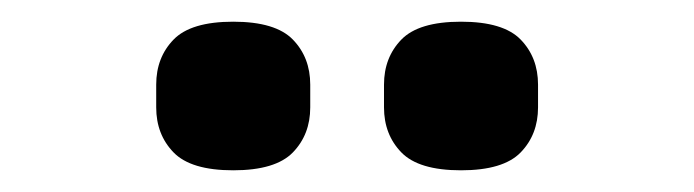

<svg xmlns="http://www.w3.org/2000/svg" viewBox="-20 -762 640 177"><path d="M195 -605Q156 -605 140 -621.5Q124 -638 124 -663V-684Q124 -709 140 -725.5Q156 -742 195 -742Q234 -742 250 -725.5Q266 -709 266 -684V-663Q266 -638 250 -621.5Q234 -605 195 -605ZM405 -605Q366 -605 350 -621.5Q334 -638 334 -663V-684Q334 -709 350 -725.5Q366 -742 405 -742Q444 -742 460 -725.5Q476 -709 476 -684V-663Q476 -638 460 -621.5Q444 -605 405 -605Z"/></svg>

Font: IBM Plex Sans Arabic SmBld
Style: Regular
Weight: 600
Designer: Mike Abbink, Paul van der Laan, Pieter van Rosmalen, Wael Morcos, Khajak Apelian
Foundry: Bold Monday
Version: Version 1.005